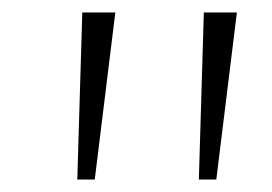

<svg xmlns="http://www.w3.org/2000/svg" viewBox="-20 -732 437 308"><path d="M112 -712H165L132 -444H104ZM307 -712H360L327 -444H299Z"/></svg>

Font: Muli ExtraLight
Style: Italic
Weight: 275
Italic angle: -4.541°
Designer: Vernon Adams
Foundry: Vernon Adams
Version: Version 2.001